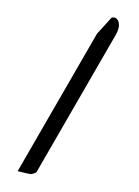

<svg xmlns="http://www.w3.org/2000/svg" viewBox="-165 -597 443 613"><g transform="rotate(30 56.5 -290.0)"><path d="M47.9 -574.2Q47.9 -575.2 52.2 -577.6Q56.6 -580.1 57.6 -580.1Q66.4 -580.1 71.8 -575.7Q77.1 -571.3 80.6 -564.9Q84 -558.6 85.4 -550.3Q86.9 -542 86.9 -534.2V-27.3Q86.9 -25.4 82 -20Q77.1 -14.6 74.2 -12.7Q71.3 -11.7 65.4 -9.8Q59.6 -7.8 53.2 -5.9Q46.9 -3.9 41 -2.4Q35.2 -1 33.2 0V-506.8Z"/></g></svg>

Font: The Girl Next Door
Style: Regular
Weight: 400
Designer: Kimberly Geswein
Foundry: Kimberly Geswein
Version: Version 1.002 2010